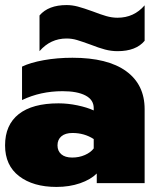

<svg xmlns="http://www.w3.org/2000/svg" viewBox="-30 -723 656 758"><path d="M126 -662Q161 -703 233 -703Q255 -703 277.5 -697Q300 -691 336 -678Q367 -666 389.5 -659.5Q412 -653 434 -653Q499 -653 541 -702V-562Q507 -521 434 -521Q409 -521 384.5 -527.5Q360 -534 327 -547Q294 -559 274 -565Q254 -571 233 -571Q169 -571 126 -521ZM-10 -149Q-10 -230 44 -272.5Q98 -315 201 -315Q238 -315 276 -307Q314 -299 340 -287V-296Q340 -329 307.5 -346Q275 -363 217 -363Q130 -363 57 -328V-460Q90 -476 143 -485.5Q196 -495 256 -495Q395 -495 468 -442Q541 -389 541 -292V0H352V-38Q328 -14 286 0.5Q244 15 193 15Q101 15 45.5 -27.5Q-10 -70 -10 -149ZM340 -137V-174Q303 -198 256 -198Q228 -198 212.5 -185Q197 -172 197 -149Q197 -127 212 -114Q227 -101 255 -101Q282 -101 305 -111Q328 -121 340 -137Z"/></svg>

Font: Prompt ExtraBold
Style: Regular
Weight: 800
Designer: Katatrad Team
Foundry: CadsonDemak
Version: Version 1.000